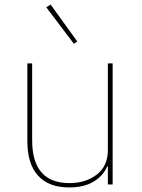

<svg xmlns="http://www.w3.org/2000/svg" viewBox="-20 -809 624 842"><path d="M319 -627 304 -617 183 -777 202 -789ZM100 -190V-531H121V-194Q121 -6 285 -6Q356 -6 404.5 -43.5Q453 -81 453 -151V-531H474V0H453V-79H450Q434 -40 392 -13.5Q350 13 283 13Q194 13 147 -38.5Q100 -90 100 -190Z"/></svg>

Font: IBM Plex Sans JP Thin
Style: Regular
Weight: 100
Designer: Mike Abbink; Paul van der Laan; Pieter van Rosmalen; Wujin Sim; Yejin Wi; Jinhee Kim; Boomi Park; Yona Kim; Kichan Ma
Foundry: Sandoll Inc.
Version: Version 1.001